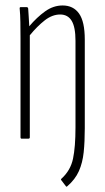

<svg xmlns="http://www.w3.org/2000/svg" viewBox="-20 -507 384 702"><path d="M226 174Q223 177 221 174L205 153Q201 149 205 146Q238 116 247 73Q256 30 256 -41V-358Q256 -408 242 -431Q228 -454 200 -454Q171 -454 143.5 -432.5Q116 -411 89 -378V-5Q89 0 84 0H59Q55 0 55 -5V-367Q55 -399 54.5 -426.5Q54 -454 52 -475Q51 -481 56 -481H77Q82 -481 83 -476Q84 -465 85 -445.5Q86 -426 87 -411Q115 -444 145 -465.5Q175 -487 209 -487Q248 -487 269 -457.5Q290 -428 290 -362V-38Q290 11 286 49.5Q282 88 268.5 118.5Q255 149 226 174Z"/></svg>

Font: Sofia Sans Extra Condensed ExtraLight
Style: Regular
Weight: 250
Designer: Botio Nikoltchev, Ani Petrova
Foundry: lettersoup
Version: Version 4.101